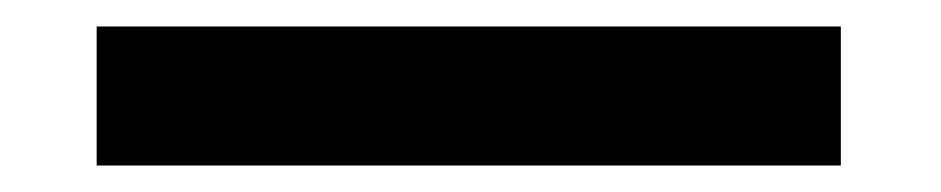

<svg xmlns="http://www.w3.org/2000/svg" viewBox="-20 17 711 145"><path d="M53 142V37H615V142Z"/></svg>

Font: HostGroteskMedium
Style: Regular
Weight: 500
Designer: Doukan Karapınar based on Poppins by Indian Type Foundry, Jonny Pinhorn
Foundry: Element Type
Version: Version 1.001; ttfautohint (v1.8.4.7-5d5b)